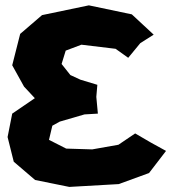

<svg xmlns="http://www.w3.org/2000/svg" viewBox="-20 -699 650 729"><path d="M563.5 -567.4 480.5 -644.5 317.4 -678.7 139.6 -641.6 56.6 -570.3 26.4 -451.2 71.3 -370.1 112.3 -326.2 26.4 -267.6 8.8 -178.7 32.2 -85 113.3 -15.6 243.2 10.7 430.7 0 545.9 -42 610.4 -126 553.7 -157.2 493.2 -192.4 429.7 -149.4 330.1 -131.8 231.4 -134.8 166 -168 178.7 -221.7 207 -237.3 300.8 -264.6 351.6 -267.6 345.7 -331.1 349.6 -377 285.2 -396.5 247.1 -414.1 213.9 -456.1 229.5 -506.8 289.1 -529.3 418.9 -513.7 466.8 -479.5 512.7 -535.2Z"/></svg>

Font: MaokenAssortedSans-Lite
Style: Lite
Weight: 400
Version: Version 1.400